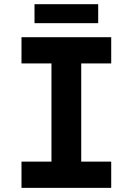

<svg xmlns="http://www.w3.org/2000/svg" viewBox="-20 -909 642 929"><path d="M147 -888.7H455.1V-796.9H147ZM84 -127H229V-602.1H84V-729H518.1V-602.1H373V-127H518.1V0H84Z"/></svg>

Font: Hack
Style: Bold
Weight: 700
Monospace: yes
Designer: Christopher Simpkins
Foundry: Christopher Simpkins
Version: Version 2.017